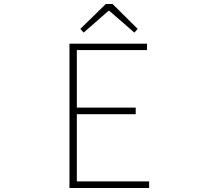

<svg xmlns="http://www.w3.org/2000/svg" viewBox="-20 -945 1040 965"><path d="M329.1 0V-725.6H718.8V-693.4H366.2V-404.3H662.1V-371.1H366.2V-33.2H729.5V0ZM383.8 -799.8 511.7 -924.8H545.9L671.9 -799.8L655.3 -781.2L529.3 -890.6H525.4L400.4 -781.2Z"/></svg>

Font: GenEi Gothic M ExtraLight
Style: Regular
Weight: 200
Designer: o_tamon (Modified); [Source Han Sans]
Ryoko NISHIZUKA  (kana & ideographs); Paul D. Hunt (Latin, Greek & Cyrillic); Wenl
Version: Version 1.1a;Original Version 1.004